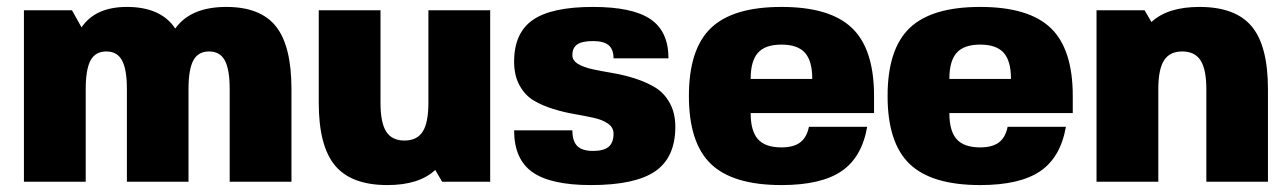

<svg xmlns="http://www.w3.org/2000/svg" viewBox="-20 -530 3758 560"><path d="M230 -270V0H49.8V-500H189.9L217.8 -450.2Q258.3 -509.8 350.1 -509.8Q449.2 -509.8 491.2 -446.8Q536.1 -509.8 640.1 -509.8Q739.7 -509.8 784.9 -452.9Q830.1 -396 830.1 -270V0H649.9V-270Q649.9 -327.6 635.7 -353.8Q621.6 -379.9 589.8 -379.9Q558.1 -379.9 543.9 -353.8Q529.8 -327.6 529.8 -270V0H350.1V-270Q350.1 -327.6 335.9 -353.8Q321.8 -379.9 290 -379.9Q258.3 -379.9 244.1 -353.8Q230 -327.6 230 -270Z M1269.5 0 1249.5 -34.2Q1202.1 9.8 1109.9 9.8Q1004.9 9.8 957.3 -47.1Q909.7 -104 909.7 -230V-500H1089.8V-230Q1089.8 -172.4 1106.4 -146.2Q1123 -120.1 1159.7 -120.1Q1196.3 -120.1 1212.9 -146.2Q1229.5 -172.4 1229.5 -230V-500H1409.7V0Z M1649.4 -369.1Q1649.4 -353.5 1666 -343.5Q1682.6 -333.5 1709 -327.9Q1735.4 -322.3 1767.3 -316.9Q1799.3 -311.5 1831.5 -301.3Q1863.8 -291 1890.1 -275.4Q1916.5 -259.8 1933.1 -230.2Q1949.7 -200.7 1949.7 -160.2Q1949.7 -70.8 1891.1 -30.5Q1832.5 9.8 1703.6 9.8Q1585.9 9.8 1532.7 -28.1Q1479.5 -65.9 1479.5 -149.9H1649.4Q1649.4 -118.2 1663.8 -104Q1678.2 -89.8 1709.5 -89.8Q1740.7 -89.8 1755.1 -101.8Q1769.5 -113.8 1769.5 -140.1Q1769.5 -158.2 1753.4 -169.4Q1737.3 -180.7 1711.9 -186.3Q1686.5 -191.9 1655.5 -197.3Q1624.5 -202.6 1593.5 -212.2Q1562.5 -221.7 1537.1 -236.6Q1511.7 -251.5 1495.6 -280.5Q1479.5 -309.6 1479.5 -350.1Q1479.5 -434.1 1534.2 -471.9Q1588.9 -509.8 1709.5 -509.8Q1824.7 -509.8 1877.2 -474.1Q1929.7 -438.5 1929.7 -359.9H1769.5Q1769.5 -386.2 1755.1 -398.2Q1740.7 -410.2 1709.5 -410.2Q1677.7 -410.2 1663.6 -400.4Q1649.4 -390.6 1649.4 -369.1Z M2169.4 -200.2Q2169.4 -147.9 2190.7 -124Q2211.9 -100.1 2259.3 -100.1Q2294.4 -100.1 2313.7 -114.5Q2333 -128.9 2339.4 -160.2H2509.3Q2493.7 -70.8 2434.1 -30.5Q2374.5 9.8 2259.3 9.8Q2117.7 9.8 2053.5 -51.8Q1989.3 -113.3 1989.3 -250Q1989.3 -386.7 2053.5 -448.2Q2117.7 -509.8 2259.3 -509.8Q2400.9 -509.8 2465.1 -448.2Q2529.3 -386.7 2529.3 -250V-200.2ZM2169.4 -299.8H2349.1Q2349.1 -352.1 2327.9 -376Q2306.6 -399.9 2259.3 -399.9Q2211.9 -399.9 2190.7 -376Q2169.4 -352.1 2169.4 -299.8Z M2749 -200.2Q2749 -147.9 2770.3 -124Q2791.5 -100.1 2838.9 -100.1Q2874 -100.1 2893.3 -114.5Q2912.6 -128.9 2918.9 -160.2H3088.9Q3073.2 -70.8 3013.7 -30.5Q2954.1 9.8 2838.9 9.8Q2697.3 9.8 2633.1 -51.8Q2568.8 -113.3 2568.8 -250Q2568.8 -386.7 2633.1 -448.2Q2697.3 -509.8 2838.9 -509.8Q2980.5 -509.8 3044.7 -448.2Q3108.9 -386.7 3108.9 -250V-200.2ZM2749 -299.8H2928.7Q2928.7 -352.1 2907.5 -376Q2886.2 -399.9 2838.9 -399.9Q2791.5 -399.9 2770.3 -376Q2749 -352.1 2749 -299.8Z M3318.4 -500 3338.4 -465.8Q3385.7 -509.8 3478.5 -509.8Q3583.5 -509.8 3630.9 -452.9Q3678.2 -396 3678.2 -270V0H3498.5V-270Q3498.5 -327.6 3481.7 -353.8Q3464.8 -379.9 3428.2 -379.9Q3391.6 -379.9 3375 -353.8Q3358.4 -327.6 3358.4 -270V0H3178.2V-500Z"/></svg>

Font: Fivo Sans Heavy
Style: Regular
Weight: 900
Designer: Alexander Slobzheninov
Foundry: Alexander Slobzheninov
Version: 1.0